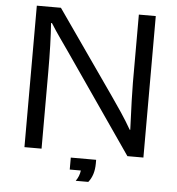

<svg xmlns="http://www.w3.org/2000/svg" viewBox="-60 -841 939 1016"><g transform="rotate(5 410.0 -332.5)"><path d="M94.2 -33.7V-785.2H222.2L532.2 -341.3Q559.6 -302.2 587.4 -260.5Q615.2 -218.8 641.1 -173.8H644Q640.1 -264.2 638.2 -326.7Q636.2 -389.2 636.2 -423.3V-785.2H726.1V-33.7H641.1L279.3 -557.6Q257.3 -589.4 232.4 -624.5Q207.5 -659.7 182.1 -700.2H177.2Q181.2 -647 183.1 -581.8Q185.1 -516.6 185.1 -439.5V-33.7ZM343.3 63.5V0H478V19.5Q478 81.5 446.8 120.1H379.9Q398.4 94.7 402.3 63.5Z"/></g></svg>

Font: BIZ UDPGothic
Style: Regular
Weight: 400
Designer: TypeBank Co., Ltd.
Foundry: Morisawa Inc.
Version: Version 1.051